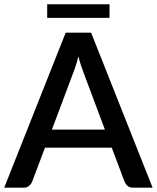

<svg xmlns="http://www.w3.org/2000/svg" viewBox="-21 -872 729 892"><path d="M220.2 -270H466.3L367.7 -533.2Q352.5 -572.8 342.8 -610.4Q337.9 -587.4 331.1 -567.4Q328.6 -559.1 323.7 -545.9L318.8 -532.7ZM402.3 -720.2 688 0H597.7Q581.5 0 572.3 -7.8Q564 -14.2 558.1 -26.9L498 -186H188L127.9 -26.9Q124 -17.1 113.8 -8.3Q104 0 88.9 0H-1.5L284.2 -720.2ZM198.2 -789.1V-852.1H487.8V-789.1Z"/></svg>

Font: Lato-SemiBold
Style: Regular
Weight: 500
Designer: Lukasz Dziedzic with Adam Twardoch and Botio Nikoltchev
Foundry: tyPoland Lukasz Dziedzic
Version: ""